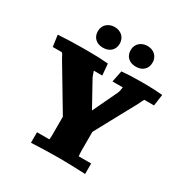

<svg xmlns="http://www.w3.org/2000/svg" viewBox="-202 -1060 1175 1225"><g transform="rotate(30 385.0 -447.5)"><path d="M371.6 -825.7Q371.6 -790.5 349.6 -769.8Q327.6 -749 291 -749Q254.4 -749 232.4 -769.5Q210.4 -790 210.4 -825.7Q210.4 -842.3 216.6 -856.4Q222.7 -870.6 233.4 -880.4Q244.1 -890.1 259 -895.8Q273.9 -901.4 291 -901.4Q308.6 -901.4 323.5 -895.8Q338.4 -890.1 348.9 -880.4Q359.4 -870.6 365.5 -856.4Q371.6 -842.3 371.6 -825.7ZM613.3 -825.7Q613.3 -790 591.3 -769.5Q569.3 -749 532.7 -749Q496.1 -749 474.1 -769.5Q452.1 -790 452.1 -825.7Q452.1 -842.3 458.3 -856.4Q464.4 -870.6 475.1 -880.4Q485.8 -890.1 500.7 -895.8Q515.6 -901.4 532.7 -901.4Q550.3 -901.4 565.2 -895.8Q580.1 -890.1 590.6 -880.4Q601.1 -870.6 607.2 -856.4Q613.3 -842.3 613.3 -825.7ZM287.6 -71.8Q288.6 -78.6 289.3 -86.9Q290 -95.2 290 -106V-240.2L106 -548.3Q99.1 -559.6 95 -568.1Q90.8 -576.7 87.6 -582.3Q84.5 -587.9 81.5 -590.6Q78.6 -593.3 73.7 -593.3H11.7L0 -677.2Q95.7 -683.1 178.7 -683.1H229.5Q309.1 -683.1 369.1 -677.2L376.5 -593.3H314Q320.8 -573.7 324.7 -563.2Q328.6 -552.7 329.6 -550.8L431.2 -367.2L517.1 -548.3Q521 -556.6 523.2 -567.1Q525.4 -577.6 527.8 -593.3H451.7L468.8 -677.2Q529.3 -683.1 608.9 -683.1H645Q702.6 -683.1 769.5 -677.2L757.8 -593.3H686Q682.6 -588.9 677.5 -577.9Q672.4 -566.9 663.6 -548.3Q662.6 -546.9 659.7 -541.5Q656.7 -536.1 650.1 -523.9Q643.6 -511.7 632.1 -491Q620.6 -470.2 603 -437.5Q585.4 -404.8 560.3 -358.9Q535.2 -313 501.5 -250.5V-116.7Q501.5 -103.5 502.2 -92.3Q502.9 -81.1 503.9 -71.8H595.7V5.4Q541 2.9 492.9 1.5Q444.8 0 401.9 0Q357.4 0 306.6 1.5Q255.9 2.9 196.8 5.4V-71.8Z"/></g></svg>

Font: Tienne Black
Style: Regular
Weight: 900
Designer: vernon adams
Foundry: vernon adams
Version: Version 001.001